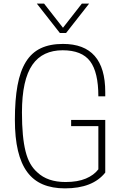

<svg xmlns="http://www.w3.org/2000/svg" viewBox="-20 -1030 673 1058"><path d="M338 8Q268 8 216 -14Q164 -36 130 -82Q96 -128 79 -199.5Q62 -271 62 -370Q62 -480 76.5 -559Q91 -638 122.5 -689Q154 -740 204.5 -764Q255 -788 327 -788Q560 -788 560 -523V-499H522Q522 -632 476.5 -692.5Q431 -753 325 -753Q271 -753 229 -733.5Q187 -714 158.5 -673Q130 -632 115.5 -566.5Q101 -501 101 -410Q101 -341 106 -288Q111 -235 121 -195.5Q131 -156 147 -128Q163 -100 186 -80Q242 -27 341 -27Q408 -27 453 -46Q498 -65 522 -97V-335H372V-369H560V-79Q491 8 338 8ZM344 -848H310L183 -1010H223L327 -877L431 -1010H471Z"/></svg>

Font: Tanohe Sans ExtraLight
Style: Regular
Weight: 250
Designer: Village Type and Design LLC & Cristiano Sobral
Foundry: Cooper Hewitt Smithsonian Design Museum
Version: Version 1.00;May 30, 2020;FontCreator 12.0.0.2522 64-bit; tt